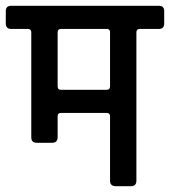

<svg xmlns="http://www.w3.org/2000/svg" viewBox="-44 -643 587 663"><path d="M336 -345V-531Q336 -542 327 -543H166Q155 -543 155 -531V-345Q155 -333 166 -333H325Q336 -333 336 -345ZM325 -253H166Q155 -253 155 -241V-169Q155 -150 136 -150H83Q64 -150 64 -169V-531Q64 -542 54 -543H-5Q-24 -543 -24 -562V-605Q-24 -623 -5 -623H504Q523 -623 523 -605V-562Q523 -543 504 -543H438Q427 -543 427 -531V-19Q427 0 408 0H356Q336 0 336 -19V-241Q336 -253 325 -253Z"/></svg>

Font: Rajdhani Semibold
Style: Regular
Weight: 600
Designer: Satya Rajpurohit, Jyotish Sonowal
Foundry: Indian Type Foundry
Version: Version 1.200;PS 1.0;hotconv 1.0.78;makeotf.lib2.5.61930; tt